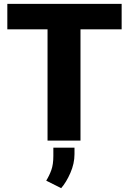

<svg xmlns="http://www.w3.org/2000/svg" viewBox="-20 -731 671 998"><path d="M612.3 -710.9V-578.6H398.4V0H227.1V-578.6H18.1V-710.9ZM367.2 36.6V70.3Q367.2 119.1 345.9 167.7Q324.7 216.3 297.9 247.1L220.2 208Q236.3 182.1 246.8 153.1Q257.3 124 257.3 79.6V36.6Z"/></svg>

Font: Vazirmatn RD Black
Style: Regular
Weight: 900
Designer: Saber Rastikerdar
Foundry: Saber Rastikerdar
Version: Version 32.102